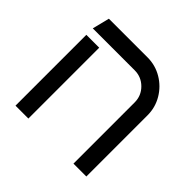

<svg xmlns="http://www.w3.org/2000/svg" viewBox="-172 -877 1054 1054"><g transform="rotate(45 355.0 -350.0)"><path d="M630 -475V0H530V-475Q530 -527 493.5 -563.5Q457 -600 405 -600H80L105 -700H405Q466 -700 517.5 -669.5Q569 -639 599.5 -587.5Q630 -536 630 -475ZM80 -550H180V0H80Z"/></g></svg>

Font: SB Skate blade
Style: Regular
Weight: 400
Designer: Valerio Brotto (Silverblur_type)
Version: Version 1.003